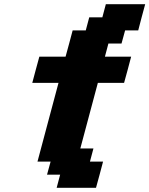

<svg xmlns="http://www.w3.org/2000/svg" viewBox="-20 -895 712 915"><path d="M250 0H437.5Q443.4 -21 454.6 -62.5Q465.8 -104 471.2 -125H408.7L425.3 -187.5H362.8L446.3 -500H571.3Q577.1 -520.5 588.4 -562.3Q599.6 -604 605 -625H480L496.6 -687.5H559.1L576.2 -750H638.7Q644 -771 655 -812.5Q666 -854 671.9 -875H484.4L467.8 -812.5H405.3L388.7 -750H326.2Q320.8 -729.5 309.6 -687.7Q298.3 -646 292.5 -625H167.5Q161.6 -604 150.4 -562.3Q139.2 -520.5 133.8 -500H258.8Q242.2 -437.5 208.7 -312.5Q175.3 -187.5 158.7 -125H221.2L204.1 -62.5H266.6Z"/></svg>

Font: Faithful 32x
Style: SemiboldOblique
Weight: 400
Foundry: Faithful Resource Pack
Version: Version 1.0; January 27, 2023